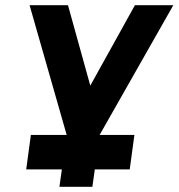

<svg xmlns="http://www.w3.org/2000/svg" viewBox="-20 -520 688 740"><path d="M94 -500 237 0 209 200H336L364 0L648 -500H500L328 -190L242 -500ZM81 133H480L498 0H99Z"/></svg>

Font: Unageo
Style: Bold-Italic
Weight: 700
Designer: Richard Sepsi
Foundry: Richard Sepsi
Version: Version 2.000